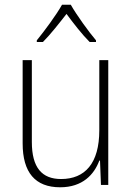

<svg xmlns="http://www.w3.org/2000/svg" viewBox="-20 -784 562 814"><path d="M280 -764H243C219 -721 168 -652 136 -613V-606H162C195 -639 233 -688 262 -725C290 -687 327 -639 360 -606H387V-613C357 -648 305 -720 280 -764ZM439 -529H401V-232C401 -91 340 -25 239 -25C158 -25 115 -73 115 -182V-529H76V-176C76 -53 129 10 235 10C330 10 379 -44 401 -103H404L408 0H439Z"/></svg>

Font: Noto Sans Devanagari SemiCondensed ExtraLight
Style: Regular
Weight: 200
Width: 4
Designer: Jelle Bosma - Monotype Design Team
Foundry: Monotype Imaging Inc.
Version: Version 2.004